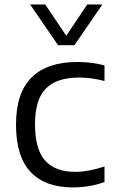

<svg xmlns="http://www.w3.org/2000/svg" viewBox="-20 -828 510 858"><path d="M51.5 -271Q51.5 -413 121.2 -482Q191 -551 325.5 -551Q392.5 -551 447 -535.5V-466Q389 -481.5 334 -481.5Q233 -481.5 184.8 -432.2Q136.5 -383 136.5 -273Q136.5 -161 181.5 -110.5Q226.5 -60 317 -60Q373.5 -60 447 -84V-14.5Q380.5 9.5 305.5 9.5Q181.5 9.5 116.5 -59.8Q51.5 -129 51.5 -271ZM370 -808H437.5L312.5 -626H239.5L114.5 -808H182L276 -668.5Z"/></svg>

Font: Encode Sans Semi Expanded
Style: Regular
Weight: 400
Width: 6
Designer: Multiple Designers
Foundry: Impallari Type
Version: Version 2.000